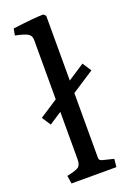

<svg xmlns="http://www.w3.org/2000/svg" viewBox="-149 -826 600 880"><g transform="rotate(-20 151.5 -386.0)"><path d="M43 -286 15 -329 275 -499 303 -456ZM40 0 34 -39Q83 -49 93.5 -59.5Q104 -70 104 -96V-677Q104 -698 88 -707.5Q72 -717 28 -726L34 -758Q141 -772 183 -772L194 -762V-72Q194 -65 195 -62Q196 -59 200.5 -56Q205 -53 214 -51L263 -39L259 0Z"/></g></svg>

Font: Poly
Style: Regular
Weight: 400
Designer: Jos Nicols Silva Schwarzenberg
Foundry: Jose Nicolas Silva Schwarzenberg
Version: Version 1.001